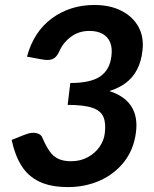

<svg xmlns="http://www.w3.org/2000/svg" viewBox="-20 -752 627 780"><path d="M257 8Q186.3 8 140.3 -13.9Q94.3 -35.7 67.5 -78.3Q40.6 -120.9 27.3 -183.6Q57.9 -196 73.9 -202.2Q90 -208.4 98.3 -210.5Q106.7 -212.5 115.1 -212.5Q128.5 -212.5 138.9 -207.2Q149.2 -201.8 152.8 -191.1Q167.1 -157.9 181.9 -137Q196.7 -116.1 217.4 -106.6Q238.1 -97 268.4 -97Q306.5 -97 336.2 -113.1Q365.9 -129.2 384.2 -155.2Q402.4 -181.1 405.8 -211Q410.8 -252.1 400 -277.4Q389.1 -302.6 354.6 -314.2Q320.1 -325.9 254.8 -325.9L265.6 -414.8Q348.3 -414.8 387.2 -441.6Q426.1 -468.4 432.5 -523.2Q437 -556.9 427.6 -579.6Q418.2 -602.3 396.9 -614.4Q375.6 -626.4 342.7 -626.4Q301.3 -626.4 269.4 -603.4Q237.5 -580.5 221.4 -544.4Q212.9 -525.3 201.7 -516.8Q190.4 -508.3 172.8 -508.3Q164.1 -508.3 146.2 -511.4Q128.3 -514.4 89.6 -521.9Q116.9 -623.1 190.9 -677.5Q264.9 -731.8 363.4 -731.8Q427.4 -731.8 473.9 -707.9Q520.4 -684 543 -642.1Q565.6 -600.3 558.6 -545Q553.6 -501 536.5 -468.8Q519.5 -436.6 491.5 -415.4Q463.5 -394.3 424.2 -382.1Q486.5 -362 513.5 -319.9Q540.4 -277.8 532.4 -215.1Q523.8 -145 484.4 -94.8Q444.9 -44.6 385.4 -18.3Q325.9 8 257 8Z"/></svg>

Font: Aleo
Style: Italic
Weight: 400
Italic angle: -7°
Designer: Alessio Laiso
Foundry: Alessio Laiso
Version: Version 2.001;gftools[0.9.29]